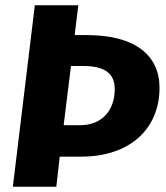

<svg xmlns="http://www.w3.org/2000/svg" viewBox="-20 -713 632 733"><path d="M589 -378C589 -501 497 -579 312 -579H265L279 -693H113L29 0H195L208 -115H291C473 -115 589 -219 589 -378ZM223 -235 251 -461H298C382 -461 418 -431 418 -373C418 -288 366 -235 286 -235Z"/></svg>

Font: Fira Sans OT
Style: Bold Italic
Weight: 700
Italic angle: -8°
Designer: Carrois Corporate & Edenspiekermann
Foundry: Carrois Corporate GbR & Edenspiekermann AG
Version: Version 2.001